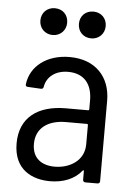

<svg xmlns="http://www.w3.org/2000/svg" viewBox="-52 -751 559 799"><g transform="rotate(5 227.5 -351.5)"><path d="M145 -599C177 -599 201 -623 201 -655C201 -688 178 -711 145 -711C113 -711 89 -688 89 -655C89 -623 113 -599 145 -599ZM306 -599C338 -599 362 -623 362 -655C362 -688 338 -711 306 -711C273 -711 250 -688 250 -655C250 -623 273 -599 306 -599ZM224 -514C130 -514 61 -462 52 -385C51 -379 55 -375 61 -375L116 -372C122 -372 126 -374 127 -381C134 -424 171 -452 223 -452C291 -452 324 -408 324 -342V-304C324 -302 322 -300 320 -300H227C112 -300 35 -247 35 -137C35 -25 115 8 187 8C241 8 289 -10 319 -48C322 -51 324 -49 324 -46V-10C324 -4 328 0 334 0H385C391 0 395 -4 395 -10V-346C395 -446 332 -514 224 -514ZM201 -54C148 -54 107 -80 107 -141C107 -208 158 -243 232 -243H320C322 -243 324 -241 324 -239V-158C324 -89 263 -54 201 -54Z"/></g></svg>

Font: Barlow Semi Condensed
Style: Regular
Weight: 400
Width: 4
Designer: Jeremy Tribby
Foundry: Tribby Type
Version: Version 1.422;hotconv 1.0.109;makeotfexe 2.5.65596